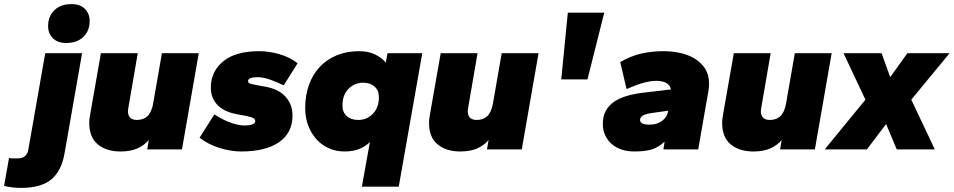

<svg xmlns="http://www.w3.org/2000/svg" viewBox="-135 -730 4659 938"><path d="M-32 188Q-53 188 -74.5 185.5Q-96 183 -115 178L-91 42Q-78 44 -69 44Q-60 44 -50 44Q-25 44 -12.5 32.5Q0 21 3 3L86 -470H266L180 21Q165 106 115 147Q65 188 -32 188ZM189 -520Q146 -520 123 -543.5Q100 -567 100 -602Q100 -651 131 -680.5Q162 -710 214 -710Q257 -710 280 -686.5Q303 -663 303 -628Q303 -579 272 -549.5Q241 -520 189 -520Z M454 10Q385 10 343 -24.5Q301 -59 301 -130Q301 -141 302.5 -151.5Q304 -162 306 -174L358 -470H538L492 -203Q490 -193 490 -188Q490 -144 534 -144Q566 -144 585.5 -162.5Q605 -181 613 -223L656 -470H836L754 0H584L592 -46Q570 -20 536.5 -5Q503 10 454 10Z M1043 10Q994 10 939.5 -6.5Q885 -23 840 -57L912 -171Q958 -142 995.5 -129.5Q1033 -117 1057 -117Q1112 -117 1112 -139Q1112 -147 1103 -152.5Q1094 -158 1071 -163L1027 -171Q960 -183 927.5 -217Q895 -251 895 -302Q895 -380 955 -430Q1015 -480 1132 -480Q1177 -480 1228 -466Q1279 -452 1319 -421L1251 -313Q1221 -328 1186 -340.5Q1151 -353 1124 -353Q1077 -353 1077 -334Q1077 -326 1085 -322.5Q1093 -319 1115 -315L1159 -307Q1227 -295 1260.5 -257Q1294 -219 1294 -166Q1294 -81 1228.5 -35.5Q1163 10 1043 10Z M1548 10Q1507 10 1472 -5.5Q1437 -21 1411.5 -49Q1386 -77 1371 -116Q1356 -155 1356 -202Q1356 -264 1374.5 -315.5Q1393 -367 1427.5 -403.5Q1462 -440 1510.5 -460Q1559 -480 1618 -480Q1666 -480 1698.5 -463.5Q1731 -447 1750 -424L1758 -470H1928L1813 182H1633L1672 -36Q1650 -14 1619.5 -2Q1589 10 1548 10ZM1615 -144Q1657 -144 1686.5 -174Q1716 -204 1716 -255Q1716 -289 1694.5 -307.5Q1673 -326 1639 -326Q1597 -326 1567.5 -296Q1538 -266 1538 -215Q1538 -181 1559.5 -162.5Q1581 -144 1615 -144Z M2114 10Q2045 10 2003 -24.5Q1961 -59 1961 -130Q1961 -141 1962.5 -151.5Q1964 -162 1966 -174L2018 -470H2198L2152 -203Q2150 -193 2150 -188Q2150 -144 2194 -144Q2226 -144 2245.5 -162.5Q2265 -181 2273 -223L2316 -470H2496L2414 0H2244L2252 -46Q2230 -20 2196.5 -5Q2163 10 2114 10Z M2607 -342 2639 -668H2817L2735 -342Z M2964 10Q2931 10 2903 1Q2875 -8 2854.5 -25.5Q2834 -43 2822 -68Q2810 -93 2810 -125Q2810 -163 2825 -189.5Q2840 -216 2866 -233.5Q2892 -251 2928 -261.5Q2964 -272 3006 -277L3143 -293Q3138 -316 3118.5 -325.5Q3099 -335 3073 -335Q3044 -335 3010.5 -326Q2977 -317 2926 -295L2895 -427Q2950 -458 3001 -469Q3052 -480 3105 -480Q3147 -480 3187 -471.5Q3227 -463 3258.5 -444Q3290 -425 3309.5 -395Q3329 -365 3329 -322Q3329 -305 3326 -286L3276 0H3106L3112 -38Q3082 -10 3049 0Q3016 10 2964 10ZM3038 -121Q3075 -121 3099 -139Q3123 -157 3128 -182L3129 -189L3050 -178Q3016 -173 3004 -164.5Q2992 -156 2992 -144Q2992 -121 3038 -121Z M3546 10Q3477 10 3435 -24.5Q3393 -59 3393 -130Q3393 -141 3394.5 -151.5Q3396 -162 3398 -174L3450 -470H3630L3584 -203Q3582 -193 3582 -188Q3582 -144 3626 -144Q3658 -144 3677.5 -162.5Q3697 -181 3705 -223L3748 -470H3928L3846 0H3676L3684 -46Q3662 -20 3628.5 -5Q3595 10 3546 10Z M4246 0 4194 -124 4100 0H3894L4093 -243L3986 -470H4172L4214 -353L4298 -470H4504L4317 -243L4432 0Z"/></svg>

Font: Celebes Black
Style: Italic
Weight: 900
Italic angle: -10°
Designer: Anugrah Pasau
Foundry: Lafontype
Version: Version 1.000; ttfautohint (v1.8.4)